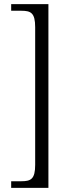

<svg xmlns="http://www.w3.org/2000/svg" viewBox="-20 -780 346 928"><path d="M34 128H214V-760H34V-728H83C129 -728 150 -718 150 -649V17C150 86 129 96 83 96H34Z"/></svg>

Font: Noto Serif Georgian SemiCondensed Light
Style: Regular
Weight: 300
Width: 4
Designer: Monotype Design Team, Akaki Razmadze
Foundry: Google LLC
Version: Version 2.003